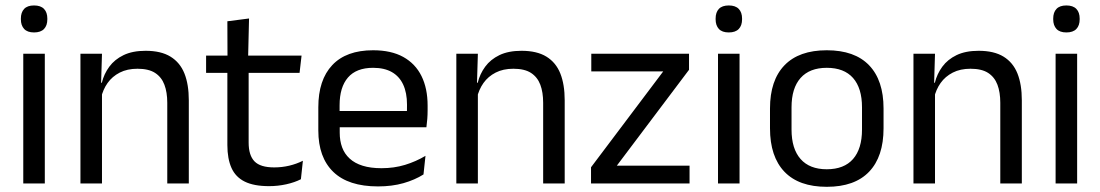

<svg xmlns="http://www.w3.org/2000/svg" viewBox="-20 -690 4138 722"><path d="M148.5 0H67.5V-488H148.5ZM108 -568Q83 -568 70.8 -581.2Q58.5 -594.5 58.5 -617.5V-620Q58.5 -643.5 70.8 -656.5Q83 -669.5 108 -669.5Q133 -669.5 145.5 -656.5Q158 -643.5 158 -620V-617.5Q158 -594 145.5 -581Q133 -568 108 -568Z M690 0H609V-303.5Q609 -343 598.2 -371.5Q587.5 -400 563.2 -415.8Q539 -431.5 497 -431.5Q458.5 -431.5 430.2 -417Q402 -402.5 384.5 -377.8Q367 -353 360 -321.5L345.5 -379H363Q371 -412 391 -439.2Q411 -466.5 444.8 -482.8Q478.5 -499 527.5 -499Q585.5 -499 621.2 -477Q657 -455 673.5 -413.8Q690 -372.5 690 -312.5ZM363.5 0H282.5V-488H363.5L360 -371L363.5 -366.5Z M991.5 10Q935 10 900.5 -7Q866 -24 850.5 -58.5Q835 -93 835 -144.5V-452.5H915V-154Q915 -106 937 -83.2Q959 -60.5 1011 -60.5Q1040.5 -60.5 1067.8 -67Q1095 -73.5 1119 -85.5L1111.5 -16Q1088 -4 1056.5 3Q1025 10 991.5 10ZM1106.5 -416H755V-481H1114ZM913 -473H835.5L835 -610L916.5 -620.5Z M1401.5 11Q1290 11 1233.5 -43.5Q1177 -98 1177 -199.5V-286.5Q1177 -389.5 1229.5 -445.2Q1282 -501 1383 -501Q1451 -501 1496.5 -475.8Q1542 -450.5 1565 -404Q1588 -357.5 1588 -293V-275Q1588 -259 1586.8 -243Q1585.5 -227 1583.5 -211.5H1509Q1510 -235.5 1510.2 -257Q1510.5 -278.5 1510.5 -296.5Q1510.5 -341 1496.2 -371.8Q1482 -402.5 1453.8 -418.8Q1425.5 -435 1383 -435Q1320 -435 1288.5 -398.5Q1257 -362 1257 -294V-247.5L1257.5 -237.5V-191Q1257.5 -160.5 1266.5 -136Q1275.5 -111.5 1294.8 -93.8Q1314 -76 1343.8 -66.8Q1373.5 -57.5 1414.5 -57.5Q1462 -57.5 1503 -70Q1544 -82.5 1580 -104L1572.5 -34Q1540 -13.5 1497 -1.2Q1454 11 1401.5 11ZM1566.5 -211.5H1219.5V-272.5H1566.5Z M2103.5 0H2022.5V-303.5Q2022.5 -343 2011.8 -371.5Q2001 -400 1976.8 -415.8Q1952.5 -431.5 1910.5 -431.5Q1872 -431.5 1843.8 -417Q1815.5 -402.5 1798 -377.8Q1780.5 -353 1773.5 -321.5L1759 -379H1776.5Q1784.5 -412 1804.5 -439.2Q1824.5 -466.5 1858.2 -482.8Q1892 -499 1941 -499Q1999 -499 2034.8 -477Q2070.5 -455 2087 -413.8Q2103.5 -372.5 2103.5 -312.5ZM1777 0H1696V-488H1777L1773.5 -371L1777 -366.5Z M2299.5 -67H2573V0H2202.5V-61L2474 -421.5H2203.5V-488H2571V-427.5Z M2761 0H2680V-488H2761ZM2720.5 -568Q2695.5 -568 2683.2 -581.2Q2671 -594.5 2671 -617.5V-620Q2671 -643.5 2683.2 -656.5Q2695.5 -669.5 2720.5 -669.5Q2745.5 -669.5 2758 -656.5Q2770.5 -643.5 2770.5 -620V-617.5Q2770.5 -594 2758 -581Q2745.5 -568 2720.5 -568Z M3089 12.5Q2984 12.5 2929.8 -44.2Q2875.5 -101 2875.5 -207.5V-282Q2875.5 -388 2930 -444.5Q2984.5 -501 3089 -501Q3194 -501 3248.2 -444.5Q3302.5 -388 3302.5 -282V-207.5Q3302.5 -101 3248.2 -44.2Q3194 12.5 3089 12.5ZM3089 -53.5Q3154 -53.5 3187.8 -92Q3221.5 -130.5 3221.5 -203V-286.5Q3221.5 -358.5 3187.8 -396.8Q3154 -435 3089 -435Q3024.5 -435 2990.5 -396.8Q2956.5 -358.5 2956.5 -286.5V-203Q2956.5 -130.5 2990.5 -92Q3024.5 -53.5 3089 -53.5Z M3822.5 0H3741.5V-303.5Q3741.5 -343 3730.8 -371.5Q3720 -400 3695.8 -415.8Q3671.5 -431.5 3629.5 -431.5Q3591 -431.5 3562.8 -417Q3534.5 -402.5 3517 -377.8Q3499.5 -353 3492.5 -321.5L3478 -379H3495.5Q3503.5 -412 3523.5 -439.2Q3543.5 -466.5 3577.2 -482.8Q3611 -499 3660 -499Q3718 -499 3753.8 -477Q3789.5 -455 3806 -413.8Q3822.5 -372.5 3822.5 -312.5ZM3496 0H3415V-488H3496L3492.5 -371L3496 -366.5Z M4030.5 0H3949.5V-488H4030.5ZM3990 -568Q3965 -568 3952.8 -581.2Q3940.5 -594.5 3940.5 -617.5V-620Q3940.5 -643.5 3952.8 -656.5Q3965 -669.5 3990 -669.5Q4015 -669.5 4027.5 -656.5Q4040 -643.5 4040 -620V-617.5Q4040 -594 4027.5 -581Q4015 -568 3990 -568Z"/></svg>

Font: Anek Kannada Medium
Style: Regular
Weight: 400
Version: Version 1.003